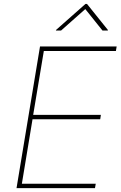

<svg xmlns="http://www.w3.org/2000/svg" viewBox="-20 -966 621 986"><path d="M64.9 0 185.5 -727.5H579.1L575.2 -704.1H205.1L150.4 -376H498L494.6 -353.5H147L92.3 -22.5H471.7L467.8 0ZM293.5 -809.1H267.1L267.6 -812L418.9 -945.8H426.8L534.2 -812L533.7 -809.1H506.3L418 -919.4Z"/></svg>

Font: Inter 16pt Thin
Style: Italic
Weight: 250
Italic angle: -9.3988°
Version: Version 4.001;git-66647c0bb